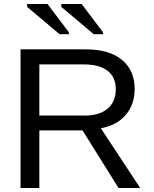

<svg xmlns="http://www.w3.org/2000/svg" viewBox="-20 -933 762 953"><path d="M175.3 -285.6V0H82V-688H405.8Q522 -688 585.2 -636Q648.4 -584 648.4 -491.2Q648.4 -414.6 603.8 -362.3Q559.1 -310.1 480.5 -296.4L675.8 0H568.4L389.6 -285.6ZM554.7 -490.2Q554.7 -550.3 513.9 -581.8Q473.1 -613.3 396.5 -613.3H175.3V-359.4H400.4Q474.1 -359.4 514.4 -393.8Q554.7 -428.2 554.7 -490.2ZM445.3 -763.2 284.2 -898.9V-913.1H385.3L491.2 -772.9V-763.2ZM275.9 -763.2 114.7 -898.9V-913.1H215.8L321.8 -772.9V-763.2Z"/></svg>

Font: Arimo Nerd Font
Style: Regular
Weight: 400
Designer: Steve Matteson
Foundry: Monotype Imaging Inc.
Version: Version 1.33;Nerd Fonts 3.2.1